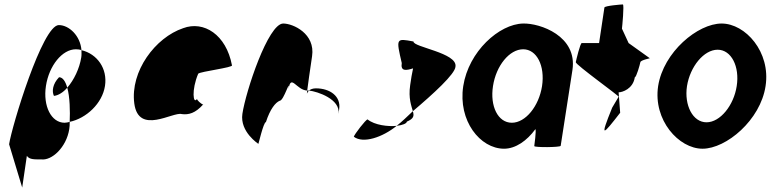

<svg xmlns="http://www.w3.org/2000/svg" viewBox="-20 -662 3472 865"><path d="M21 -12 80 183 101 40C112 58 139 56 165 56C213 63 279 2 292 -80C294 -90 294 -101 294 -113C286 -111 279 -109 271 -109C211 -109 173 -184 187 -275C201 -366 260 -440 322 -440C331 -440 339 -439 347 -436C342 -501 291 -549 245 -549C171 -549 33 -92 21 -12ZM223 -230C243 -232 265 -246 283 -267C275 -295 263 -314 246 -314C217 -284 213 -250 223 -230ZM283 -267C295 -225 296 -161 294 -113C369 -129 441 -196 453 -275C465 -353 418 -419 347 -436C347 -425 348 -414 346 -403C338 -353 313 -301 283 -267Z M585 -196C604 -52 760 -160 799 -148C830 -144 860 -152 895 -191C887 -193 865 -212 868 -217C850 -188 842 -257 873 -330C883 -340 1033 -358 1025 -368C999 -506 898 -570 805 -535C680 -493 566 -341 585 -196ZM868 -217V-218ZM896 -192 895 -191C897 -191 897 -191 896 -190Z M1072 -149C1060 -68 1144 -14 1144 -14C1143 -6 1167 -112 1178 -112C1197 -171 1221 -200 1240 -208C1259 -208 1288 -314 1280 -261C1291 -331 1315 -256 1364 -254C1368 -281 1376 -346 1386 -409C1401 -510 1301 -556 1256 -556C1188 -556 1087 -250 1072 -149ZM1364 -254C1364 -246 1362 -242 1363 -241C1362 -237 1364 -246 1372 -254ZM1372 -254C1410 -250 1515 -215 1505 -149L1508 -170C1517 -228 1467 -264 1403 -264C1388 -264 1378 -259 1372 -254Z M1574 -46C1616 -14 1703 -43 1767 -95C1729 -91 1668 -98 1636 -124C1628 -124 1576 -56 1574 -46ZM1790 -378C1784 -340 1809 -344 1841 -354C1836 -333 1832 -306 1828 -279C1819 -218 1834 -184 1840 -161C1932 -239 2031 -329 2032 -362C2042 -424 1839 -450 1843 -475C1764 -490 1764 -490 1790 -378ZM1767 -95C1792 -98 1812 -105 1813 -114C1845 -128 1846 -140 1840 -161C1815 -137 1791 -114 1767 -95Z M2067 -274C2043 -118 2143 8 2251 8C2303 8 2354 -28 2392 -80C2397 -76 2387 -4 2387 -4C2386 3 2505 2 2506 -5L2559 -347C2582 -500 2413 -558 2337 -556C2229 -554 2091 -430 2067 -274ZM2201 -274C2215 -366 2275 -440 2337 -440C2398 -440 2436 -366 2422 -274C2408 -184 2348 -109 2286 -109C2223 -109 2187 -184 2201 -274Z M2574 -382C2572 -371 2775 -226 2767 -226L2738 -177C2680 -34 2696 -54 2774 -154L2767 -246C2783 -246 2832 -261 2840 -314C2847 -314 2863 -371 2865 -382C2867 -392 2914 -400 2907 -400L2812 -468L2782 -533C2783 -540 2793 -642 2786 -642C2779 -642 2704 -636 2703 -628L2679 -468H2601C2594 -468 2576 -392 2574 -382Z M2945 -274C2922 -121 3038 8 3145 8C3252 8 3406 -121 3429 -274C3453 -428 3338 -556 3231 -556C3124 -556 2969 -428 2945 -274ZM3075 -274C3089 -362 3151 -438 3213 -438C3275 -438 3313 -362 3299 -274C3286 -188 3225 -111 3163 -111C3101 -111 3062 -188 3075 -274Z"/></svg>

Font: Ampere
Style: SCSuCndIta
Weight: 400
Version: Version 1